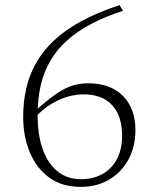

<svg xmlns="http://www.w3.org/2000/svg" viewBox="-20 -720 606 750"><path d="M447 -700 460.5 -678Q390.5 -655 336.2 -626.5Q282 -598 242.5 -562.5Q203 -527 177.2 -483.5Q151.5 -440 139.2 -387Q127 -334 127 -269.5Q127 -191.5 147.5 -135.5Q168 -79.5 205.8 -49.8Q243.5 -20 296 -20Q344 -20 380.2 -40.2Q416.5 -60.5 436.8 -98.8Q457 -137 457 -189.5Q457 -266.5 418.2 -309Q379.5 -351.5 305.5 -351.5Q285.5 -351.5 262.2 -346.8Q239 -342 215 -331.8Q191 -321.5 167.2 -305.2Q143.5 -289 121.5 -266L107 -277.5Q145 -312 174.2 -334.8Q203.5 -357.5 227.8 -370.5Q252 -383.5 275.5 -389Q299 -394.5 325 -394.5Q384 -394.5 425 -371.8Q466 -349 487.5 -308Q509 -267 509 -211Q509 -147.5 482 -97.5Q455 -47.5 407 -18.8Q359 10 295 10Q222.5 10 172.5 -26.2Q122.5 -62.5 96.5 -124.8Q70.5 -187 70.5 -264Q70.5 -321.5 82.5 -374.2Q94.5 -427 121 -474Q147.5 -521 191 -562Q234.5 -603 298 -637.5Q361.5 -672 447 -700Z"/></svg>

Font: Newsreader 16pt 16pt Light
Style: Regular
Weight: 300
Version: Version 1.003